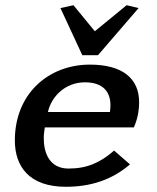

<svg xmlns="http://www.w3.org/2000/svg" viewBox="-20 -708 603 737"><path d="M37 -169C37 -69 92 9 233 9C325 9 408 -16 479 -77L418 -130C365 -84 315 -61 243 -61C170 -61 148 -121 148 -177C148 -192 150 -206 152 -219H494C498 -230 514 -262 514 -316C514 -406 451 -460 325 -460C167 -460 37 -349 37 -169ZM164 -278C177 -337 230 -392 306 -392C377 -392 404 -354 404 -304C404 -296 403 -287 402 -278ZM212 -677 296 -496H356L512 -677L466 -688L344 -588L262 -688Z"/></svg>

Font: KpSans
Style: BoldItalic
Weight: 700
Italic angle: -11°
Version: Version 0.66